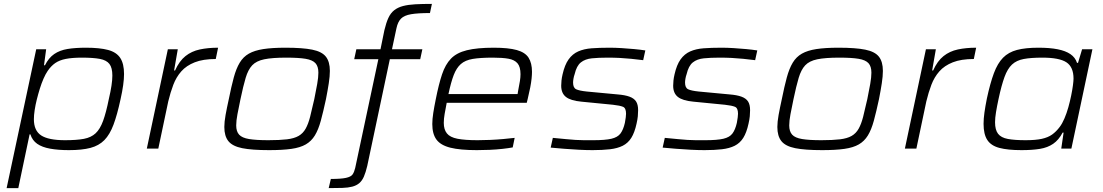

<svg xmlns="http://www.w3.org/2000/svg" viewBox="-20 -763 5663 986"><path d="M14 203 166 -510H217L206 -428H211Q230 -466 258.5 -485.5Q287 -505 327 -511.5Q367 -518 421 -518Q492 -518 535 -506.5Q578 -495 597.5 -465.5Q617 -436 617 -383Q617 -358 612.5 -325.5Q608 -293 599 -253Q582 -174 563 -123Q544 -72 516 -43.5Q488 -15 444.5 -3.5Q401 8 334 8Q279 8 237.5 0.5Q196 -7 171 -24.5Q146 -42 136 -73H132L74 203ZM314 -43Q374 -43 411 -50Q448 -57 471 -78.5Q494 -100 509.5 -142.5Q525 -185 539 -255Q548 -293 552.5 -323Q557 -353 557 -375Q557 -415 542 -434.5Q527 -454 493 -460.5Q459 -467 401 -467Q351 -467 318 -460.5Q285 -454 263.5 -439Q242 -424 225 -399Q214 -383 203.5 -359Q193 -335 184.5 -307.5Q176 -280 169 -252Q162 -224 158 -197.5Q154 -171 154 -151Q154 -92 191.5 -67.5Q229 -43 314 -43Z M734 0 842 -510H893L874 -401H879Q901 -450 932.5 -475Q964 -500 1006 -509Q1048 -518 1100 -518L1088 -460Q1023 -460 980 -443Q937 -426 911 -396.5Q885 -367 870 -327.5Q855 -288 844 -242L793 0Z M1362 8Q1274 8 1224 -2Q1174 -12 1153 -38Q1132 -64 1132 -111Q1132 -137 1138.5 -173Q1145 -209 1155 -254Q1168 -319 1180.5 -365Q1193 -411 1211 -441Q1229 -471 1258 -487.5Q1287 -504 1332.5 -511Q1378 -518 1446 -518Q1534 -518 1583.5 -508Q1633 -498 1653.5 -472Q1674 -446 1674 -399Q1674 -372 1668.5 -336Q1663 -300 1654 -254Q1640 -189 1627.5 -143Q1615 -97 1597 -67.5Q1579 -38 1550.5 -21.5Q1522 -5 1476.5 1.5Q1431 8 1362 8ZM1358 -43Q1416 -43 1453.5 -47.5Q1491 -52 1513.5 -65Q1536 -78 1549.5 -102Q1563 -126 1572.5 -163Q1582 -200 1594 -254Q1603 -298 1609 -332Q1615 -366 1615 -390Q1615 -422 1600 -438.5Q1585 -455 1549.5 -461Q1514 -467 1450 -467Q1378 -467 1337 -458.5Q1296 -450 1275 -427.5Q1254 -405 1241.5 -363Q1229 -321 1215 -254Q1206 -211 1199.5 -177Q1193 -143 1193 -119Q1193 -88 1208 -71.5Q1223 -55 1259 -49Q1295 -43 1358 -43Z M1668 203 1679 156Q1731 156 1756.5 150.5Q1782 145 1790.5 133Q1799 121 1804 100L1923 -459H1799L1810 -510H1934L1954 -608Q1963 -646 1974.5 -671Q1986 -696 2004.5 -710.5Q2023 -725 2049.5 -732Q2076 -739 2112.5 -741Q2149 -743 2198 -743L2188 -696Q2126 -696 2091 -690Q2056 -684 2039.5 -667.5Q2023 -651 2016 -618L1993 -510H2149L2138 -459H1982L1866 89Q1858 123 1848.5 144.5Q1839 166 1824.5 178Q1810 190 1789 195.5Q1768 201 1738 202Q1708 203 1668 203Z M2429 8Q2343 8 2293 -4.5Q2243 -17 2221.5 -46Q2200 -75 2200 -126Q2200 -151 2205 -183Q2210 -215 2218 -254Q2233 -330 2250 -381Q2267 -432 2296 -462Q2325 -492 2377.5 -505Q2430 -518 2516 -518Q2591 -518 2634 -506Q2677 -494 2694.5 -466.5Q2712 -439 2712 -394Q2712 -380 2710 -360Q2708 -340 2703 -314Q2698 -288 2690 -255L2685 -235H2274Q2268 -204 2263.5 -178.5Q2259 -153 2259 -132Q2259 -98 2275 -78Q2291 -58 2329 -50.5Q2367 -43 2433 -43Q2463 -43 2497 -44.5Q2531 -46 2564.5 -49Q2598 -52 2623 -55L2613 -6Q2592 -2 2560.5 1.5Q2529 5 2495 6.5Q2461 8 2429 8ZM2283 -280H2638L2641 -298Q2647 -328 2650 -347Q2653 -366 2653 -382Q2653 -420 2637.5 -438Q2622 -456 2591 -461.5Q2560 -467 2511 -467Q2447 -467 2408 -460.5Q2369 -454 2346.5 -434Q2324 -414 2310 -377.5Q2296 -341 2283 -280Z M3023 8Q2991 8 2952.5 6Q2914 4 2876.5 1Q2839 -2 2808 -5L2819 -55Q2860 -51 2887 -48.5Q2914 -46 2935.5 -44.5Q2957 -43 2978 -43Q2999 -43 3028 -43Q3088 -43 3120 -50.5Q3152 -58 3166.5 -77.5Q3181 -97 3189 -132Q3192 -148 3193.5 -160Q3195 -172 3195 -179Q3195 -208 3179.5 -214.5Q3164 -221 3128 -225L2965 -241Q2911 -246 2886.5 -265Q2862 -284 2862 -323Q2862 -335 2863.5 -349.5Q2865 -364 2869 -381Q2880 -430 2900 -458Q2920 -486 2949.5 -499Q2979 -512 3018.5 -515Q3058 -518 3110 -518Q3139 -518 3171.5 -516Q3204 -514 3236.5 -511Q3269 -508 3294 -504L3283 -454Q3251 -458 3221.5 -461Q3192 -464 3162.5 -465.5Q3133 -467 3100 -467Q3054 -467 3019.5 -463.5Q2985 -460 2963 -442.5Q2941 -425 2931 -382Q2927 -371 2925 -359Q2923 -347 2923 -339Q2923 -312 2939 -304.5Q2955 -297 2993 -293L3153 -278Q3190 -275 3213 -266.5Q3236 -258 3246.5 -242Q3257 -226 3257 -197Q3257 -182 3255.5 -166Q3254 -150 3249 -128Q3239 -82 3222 -55Q3205 -28 3178 -14.5Q3151 -1 3112.5 3.5Q3074 8 3023 8Z M3598 8Q3566 8 3527.5 6Q3489 4 3451.5 1Q3414 -2 3383 -5L3394 -55Q3435 -51 3462 -48.5Q3489 -46 3510.5 -44.5Q3532 -43 3553 -43Q3574 -43 3603 -43Q3663 -43 3695 -50.5Q3727 -58 3741.5 -77.5Q3756 -97 3764 -132Q3767 -148 3768.5 -160Q3770 -172 3770 -179Q3770 -208 3754.5 -214.5Q3739 -221 3703 -225L3540 -241Q3486 -246 3461.5 -265Q3437 -284 3437 -323Q3437 -335 3438.5 -349.5Q3440 -364 3444 -381Q3455 -430 3475 -458Q3495 -486 3524.5 -499Q3554 -512 3593.5 -515Q3633 -518 3685 -518Q3714 -518 3746.5 -516Q3779 -514 3811.5 -511Q3844 -508 3869 -504L3858 -454Q3826 -458 3796.5 -461Q3767 -464 3737.5 -465.5Q3708 -467 3675 -467Q3629 -467 3594.5 -463.5Q3560 -460 3538 -442.5Q3516 -425 3506 -382Q3502 -371 3500 -359Q3498 -347 3498 -339Q3498 -312 3514 -304.5Q3530 -297 3568 -293L3728 -278Q3765 -275 3788 -266.5Q3811 -258 3821.5 -242Q3832 -226 3832 -197Q3832 -182 3830.5 -166Q3829 -150 3824 -128Q3814 -82 3797 -55Q3780 -28 3753 -14.5Q3726 -1 3687.5 3.5Q3649 8 3598 8Z M4202 8Q4114 8 4064 -2Q4014 -12 3993 -38Q3972 -64 3972 -111Q3972 -137 3978.5 -173Q3985 -209 3995 -254Q4008 -319 4020.5 -365Q4033 -411 4051 -441Q4069 -471 4098 -487.5Q4127 -504 4172.5 -511Q4218 -518 4286 -518Q4374 -518 4423.5 -508Q4473 -498 4493.5 -472Q4514 -446 4514 -399Q4514 -372 4508.5 -336Q4503 -300 4494 -254Q4480 -189 4467.5 -143Q4455 -97 4437 -67.5Q4419 -38 4390.5 -21.5Q4362 -5 4316.5 1.5Q4271 8 4202 8ZM4198 -43Q4256 -43 4293.5 -47.5Q4331 -52 4353.5 -65Q4376 -78 4389.5 -102Q4403 -126 4412.5 -163Q4422 -200 4434 -254Q4443 -298 4449 -332Q4455 -366 4455 -390Q4455 -422 4440 -438.5Q4425 -455 4389.5 -461Q4354 -467 4290 -467Q4218 -467 4177 -458.5Q4136 -450 4115 -427.5Q4094 -405 4081.5 -363Q4069 -321 4055 -254Q4046 -211 4039.5 -177Q4033 -143 4033 -119Q4033 -88 4048 -71.5Q4063 -55 4099 -49Q4135 -43 4198 -43Z M4627 0 4735 -510H4786L4767 -401H4772Q4794 -450 4825.5 -475Q4857 -500 4899 -509Q4941 -518 4993 -518L4981 -460Q4916 -460 4873 -443Q4830 -426 4804 -396.5Q4778 -367 4763 -327.5Q4748 -288 4737 -242L4686 0Z M5226 8Q5155 8 5112 -3.5Q5069 -15 5050 -44.5Q5031 -74 5031 -127Q5031 -153 5035.5 -185Q5040 -217 5048 -257Q5065 -336 5084 -387Q5103 -438 5131 -466.5Q5159 -495 5202.5 -506.5Q5246 -518 5313 -518Q5371 -518 5411.5 -510Q5452 -502 5477 -485Q5502 -468 5511 -440H5516L5537 -510H5590L5482 0H5430L5442 -82H5437Q5417 -44 5388.5 -24.5Q5360 -5 5320.5 1.5Q5281 8 5226 8ZM5247 -43Q5298 -43 5330 -50Q5362 -57 5383 -72Q5404 -87 5422 -111Q5435 -128 5446.5 -155Q5458 -182 5466.5 -212.5Q5475 -243 5481 -272.5Q5487 -302 5490 -325Q5493 -348 5493 -359Q5493 -419 5456.5 -443Q5420 -467 5333 -467Q5274 -467 5237 -460Q5200 -453 5177 -431.5Q5154 -410 5138.5 -367.5Q5123 -325 5108 -255Q5100 -218 5095 -187.5Q5090 -157 5090 -135Q5090 -96 5105.5 -76Q5121 -56 5155.5 -49.5Q5190 -43 5247 -43Z"/></svg>

Font: Saira Expanded Light
Style: Italic
Weight: 300
Width: 7
Italic angle: -12°
Designer: Hector Gatti with collaboration of the Omnibus-Type team
Foundry: Omnibus-Type
Version: Version 1.101